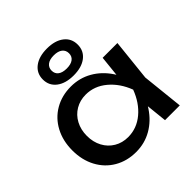

<svg xmlns="http://www.w3.org/2000/svg" viewBox="-222 -1039 1232 1232"><g transform="rotate(-45 393.5 -423.5)"><path d="M575 -210 601 -283 575 -355 597 -566H731L701 -283L731 0H597ZM322 14Q240 14 175.5 -23.5Q111 -61 75 -128.5Q39 -196 39 -283Q39 -370 75 -437.5Q111 -505 175.5 -542.5Q240 -580 322 -580Q400 -580 465 -543Q530 -506 574.5 -439Q619 -372 637 -283Q618 -194 573.5 -127Q529 -60 464.5 -23Q400 14 322 14ZM353 -90Q432 -90 495 -142.5Q558 -195 591 -283Q558 -370 494.5 -423Q431 -476 353 -476Q301 -476 259.5 -451.5Q218 -427 194.5 -383Q171 -339 171 -283Q171 -227 194.5 -183Q218 -139 259.5 -114.5Q301 -90 353 -90ZM227 -739Q227 -795 270 -828Q313 -861 386 -861Q459 -861 501.5 -828Q544 -795 544 -739Q544 -683 501.5 -650Q459 -617 386 -617Q313 -617 270 -650Q227 -683 227 -739ZM465 -739Q465 -767 444.5 -783Q424 -799 386 -799Q348 -799 327.5 -783Q307 -767 307 -739Q307 -711 327.5 -695.5Q348 -680 386 -680Q424 -680 444.5 -695.5Q465 -711 465 -739Z"/></g></svg>

Font: Unbounded Variable
Style: Regular
Weight: 400
Designer: Luke Prowse, Jean-Baptiste Morizot, Fátima Lázaro, Florian Runge
Foundry: NaN
Version: Version 1.600;FEAKit 1.0